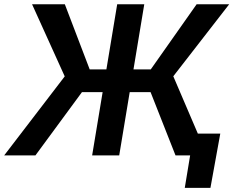

<svg xmlns="http://www.w3.org/2000/svg" viewBox="-42 -748 1123 924"><path d="M652.3 -727.5 531.7 0H401.4L522 -727.5ZM-22 0 269.5 -380.4 112.3 -727.5H270L389.6 -414.1H683.6L904.3 -727.5H1061L792 -380.9L955.1 0H802.7L682.6 -304.7H352.5L128.4 0ZM847.2 156.2 873 0H832.5L850.1 -105H1018.1L970.7 156.2Z"/></svg>

Font: Inter 17pt SemiBold
Style: Italic
Weight: 600
Italic angle: -9.3988°
Version: Version 4.001;git-66647c0bb